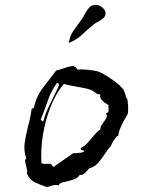

<svg xmlns="http://www.w3.org/2000/svg" viewBox="-20 -748 607 782"><path d="M500 -284Q500 -283 497 -278Q492 -270 483.5 -254.5Q475 -239 468.5 -222.5Q462 -206 462 -195Q458 -196 451 -187Q444 -178 438.5 -168.5Q433 -159 433 -155Q419 -140 406.5 -120.5Q394 -101 379.5 -84.5Q365 -68 343 -62Q337 -54 326 -43.5Q315 -33 305 -36Q296 -22 277 -16Q258 -10 240.5 -6.5Q223 -3 218 7Q208 4 201 5.5Q194 7 187 9Q183 11 179.5 12Q176 13 171 14Q141 4 121 -6Q101 -16 89 -42Q92 -47 90.5 -54.5Q89 -62 87 -70Q84 -80 82.5 -89Q81 -98 87 -102Q76 -135 80.5 -165.5Q85 -196 93 -229Q98 -246 102 -265Q106 -284 109 -305Q114 -308 118 -308Q126 -352 154.5 -390Q183 -428 209 -461Q216 -462 223 -464.5Q230 -467 237 -469Q255 -476 271 -478.5Q287 -481 296 -464Q303 -466 320.5 -465Q338 -464 357 -461.5Q376 -459 384 -455Q397 -450 415 -438.5Q433 -427 449.5 -415Q466 -403 474 -393Q482 -386 487 -374Q492 -362 493 -351Q498 -351 500 -335.5Q502 -320 502 -303.5Q502 -287 500 -284ZM422 -320Q417 -323 407.5 -329Q398 -335 392 -344Q386 -353 389 -364Q381 -363 377 -365Q373 -367 370 -370Q369 -371 368 -371Q355 -382 333 -387Q311 -392 286.5 -396Q262 -400 240 -406Q210 -372 187.5 -316.5Q165 -261 155 -199.5Q145 -138 149 -84Q154 -81 159 -80.5Q164 -80 170 -81Q174 -81 179 -81Q184 -81 189 -80Q190 -73 196.5 -70Q203 -67 205 -73Q217 -82 239.5 -97Q262 -112 278 -124Q281 -124 287 -124Q297 -125 308 -126Q319 -127 324 -133Q322 -135 317 -136Q313 -137 310.5 -138.5Q308 -140 309 -146Q321 -149 336.5 -166Q352 -183 366.5 -200.5Q381 -218 389 -220Q388 -229 392.5 -236.5Q397 -244 403 -252Q409 -260 413.5 -268.5Q418 -277 411 -286Q421 -289 422 -295Q423 -301 422 -309Q421 -316 422 -320ZM260 -573Q264 -595 270.5 -608Q277 -621 287.5 -634.5Q298 -648 314 -671Q317 -675 319.5 -680Q322 -685 325 -690Q333 -705 343 -717Q353 -729 373 -728Q387 -727 398.5 -716Q410 -705 410 -695Q410 -682 400.5 -673.5Q391 -665 379.5 -659.5Q368 -654 361 -648Q331 -623 311.5 -604.5Q292 -586 260 -573ZM221 -402Q218 -403 218 -407Q218 -411 212 -410Q187 -375 175.5 -340.5Q164 -306 146 -261Q148 -260 150 -256Q151 -254 152.5 -253.5Q154 -253 158 -258Q163 -280 175 -306Q187 -332 200 -357.5Q213 -383 221 -402Z"/></svg>

Font: Yuji Boku
Style: Regular
Weight: 400
Designer: Kataoka Yuji
Foundry: Kinuta Font Factory
Version: Version 3.002